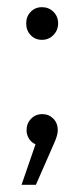

<svg xmlns="http://www.w3.org/2000/svg" viewBox="-20 -400 233 535"><path d="M142 -335Q142 -316 129 -302.5Q116 -289 97 -289Q78 -289 65.5 -302Q53 -315 53 -335Q53 -354 65.5 -367Q78 -380 97 -380Q116 -380 129 -367Q142 -354 142 -335ZM141 -37Q141 -23 130 1L80 115H40L79 2Q67 -3 60.5 -14Q54 -25 54 -37Q54 -56 66.5 -69Q79 -82 98 -82Q116 -82 128.5 -69.5Q141 -57 141 -37Z"/></svg>

Font: TypoPRO Montserrat
Style: Regular
Weight: 300
Designer: Julieta Ulanovsky
Foundry: Julieta Ulanovsky
Version: Version 6.001